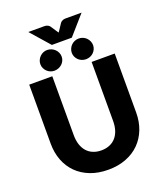

<svg xmlns="http://www.w3.org/2000/svg" viewBox="-188 -1192 1124 1321"><g transform="rotate(-20 374.5 -531.5)"><path d="M374.5 -133.5Q408.5 -133.5 435.2 -144.8Q462 -156 480.5 -177Q499 -198 508.8 -228.2Q518.5 -258.5 518.5 -297V-728.5H687.5V-297Q687.5 -230 665.8 -174Q644 -118 603.5 -77.5Q563 -37 505 -14.5Q447 8 374.5 8Q301.5 8 243.5 -14.5Q185.5 -37 145 -77.5Q104.5 -118 83 -174Q61.5 -230 61.5 -297V-728.5H230.5V-297.5Q230.5 -259 240.2 -228.8Q250 -198.5 268.5 -177.2Q287 -156 313.8 -144.8Q340.5 -133.5 374.5 -133.5ZM569.5 -1071 447.5 -932H301.5L179.5 -1071H291.5Q296 -1071 301.8 -1070.8Q307.5 -1070.5 313.5 -1068.8Q319.5 -1067 325.2 -1063.5Q331 -1060 336 -1053.5L365.5 -1009Q368 -1005.5 370.2 -1002.2Q372.5 -999 374.5 -996Q376.5 -999 378.8 -1002.2Q381 -1005.5 383.5 -1009L412.5 -1053Q417.5 -1059.5 423.5 -1063.2Q429.5 -1067 435.5 -1068.8Q441.5 -1070.5 447.2 -1070.8Q453 -1071 457.5 -1071ZM337.5 -834Q337.5 -818 331.2 -804.5Q325 -791 314 -780.8Q303 -770.5 288.5 -764.8Q274 -759 257.5 -759Q242.5 -759 228.8 -764.8Q215 -770.5 204.5 -780.8Q194 -791 187.8 -804.5Q181.5 -818 181.5 -834Q181.5 -849.5 187.8 -863.5Q194 -877.5 204.5 -888Q215 -898.5 228.8 -904.5Q242.5 -910.5 257.5 -910.5Q274 -910.5 288.5 -904.5Q303 -898.5 314 -888Q325 -877.5 331.2 -863.5Q337.5 -849.5 337.5 -834ZM567.5 -834Q567.5 -818 561.2 -804.5Q555 -791 544.5 -780.8Q534 -770.5 519.8 -764.8Q505.5 -759 489.5 -759Q473.5 -759 459.2 -764.8Q445 -770.5 434.5 -780.8Q424 -791 417.8 -804.5Q411.5 -818 411.5 -834Q411.5 -849.5 417.8 -863.5Q424 -877.5 434.5 -888Q445 -898.5 459.2 -904.5Q473.5 -910.5 489.5 -910.5Q505.5 -910.5 519.8 -904.5Q534 -898.5 544.5 -888Q555 -877.5 561.2 -863.5Q567.5 -849.5 567.5 -834Z"/></g></svg>

Font: Lato 2
Style: Regular
Weight: 900
Designer: Lukasz Dziedzic with Adam Twardoch and Botio Nikoltchev
Foundry: tyPoland Lukasz Dziedzic
Version: Version 2.015; 2015-08-06; http://www.latofonts.com/